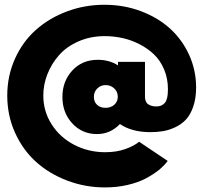

<svg xmlns="http://www.w3.org/2000/svg" viewBox="-20 -548 865 818"><path d="M10.9 -140.5Q10.9 -225 43.9 -298Q76.8 -370.9 133.2 -420.9Q189.5 -470.9 265.2 -499.3Q340.9 -527.7 425 -527.7Q507.3 -527.7 580 -500.5Q652.7 -473.2 704.3 -426.4Q755.9 -379.5 785.7 -314.3Q815.5 -249.1 815.5 -175Q815.5 -129.1 803.4 -94.1Q791.4 -59.1 772.5 -38.9Q753.6 -18.6 727 -6.1Q700.5 6.4 675.2 10.7Q650 15 620.9 15Q541.8 15 490.9 -19.5Q450 23.2 393.2 23.2Q330 23.2 288 -22.3Q245.9 -67.7 245.9 -135Q245.9 -201.8 288 -247.5Q330 -293.2 396.4 -293.2Q445.9 -293.2 482.7 -269.5V-284.5H597.7V-140Q597.7 -134.1 598 -130Q598.2 -125.9 600.7 -118.4Q603.2 -110.9 608 -106.4Q612.7 -101.8 622.3 -98.2Q631.8 -94.5 645.5 -94.5Q656.4 -94.5 664.3 -97.3Q672.3 -100 680 -107.3Q687.7 -114.5 691.6 -129.8Q695.5 -145 695.5 -167.7Q695.5 -213.6 679.1 -252.3Q662.7 -290.9 635.7 -316.6Q608.6 -342.3 573.2 -360.2Q537.7 -378.2 500.7 -386.1Q463.6 -394.1 426.4 -394.1Q365 -394.1 314.1 -371.6Q263.2 -349.1 231.1 -312.5Q199.1 -275.9 181.8 -231.6Q164.5 -187.3 164.5 -140.9Q164.5 -73.6 200.2 -18Q235.9 37.7 296.4 69.1Q356.8 100.5 428.2 100.5Q476.8 100.5 514.5 86.8Q552.3 73.2 572.7 55.9L694.5 137.7Q679.5 157.7 656.6 176.4Q633.6 195 601.1 212.3Q568.6 229.5 523.4 240Q478.2 250.5 427.3 250.5Q343.6 250.5 267.5 221.8Q191.4 193.2 134.8 142.7Q78.2 92.3 44.5 18.4Q10.9 -55.5 10.9 -140.5ZM380 -135Q380 -114.1 393.6 -101.4Q407.3 -88.6 429.5 -88.6Q452.3 -88.6 467 -101.8Q481.8 -115 481.8 -135.9Q481.8 -157.3 466.6 -171.4Q451.4 -185.5 430.5 -185.5Q409.5 -185.5 394.8 -171.4Q380 -157.3 380 -135Z"/></svg>

Font: Spartan MB Black
Style: Regular
Weight: 900
Designer: Matt Bailey, Mirko Velimirovic
Foundry: Matt Bailey
Version: Version 1.005